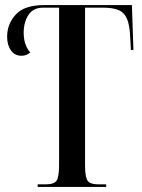

<svg xmlns="http://www.w3.org/2000/svg" viewBox="-20 -734 556 754"><path d="M128 0V-10H159Q192 -10 202 -24.5Q212 -39 212 -86V-704H150Q110 -704 91.5 -675Q73 -646 73 -606Q73 -579 80.5 -559Q88 -539 99 -528Q91 -522 83.5 -518.5Q76 -515 64 -515Q38 -515 23 -536Q8 -557 8 -590Q8 -640 42 -677Q76 -714 153 -714H498L504 -538H494L491 -593Q489 -635 479 -659.5Q469 -684 446.5 -694Q424 -704 384 -704H314V-85Q314 -39 324 -24.5Q334 -10 367 -10H397V0Z"/></svg>

Font: Noto Serif Display ExtraCondensed Medium
Style: Regular
Weight: 500
Width: 2
Designer: Monotype Design Team
Foundry: Monotype Imaging Inc.
Version: Version 2.009